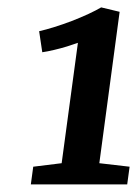

<svg xmlns="http://www.w3.org/2000/svg" viewBox="-20 -922 371 520"><path d="M70 -470.5 147 -480 191 -806Q178.5 -801.5 161.5 -796.2Q144.5 -791 126.5 -786.8Q108.5 -782.5 94.5 -780.5L86 -837.5Q104 -841.5 127.2 -848.8Q150.5 -856 174.5 -865.2Q198.5 -874.5 219.5 -884.2Q240.5 -894 254 -902L304 -890L249 -480L331 -470.5L324.5 -422.5H63.5Z"/></svg>

Font: Merriweather ExtraBold
Style: Italic
Weight: 800
Italic angle: -7.8°
Version: Version 2.101